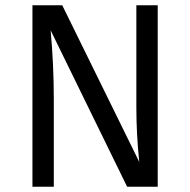

<svg xmlns="http://www.w3.org/2000/svg" viewBox="-20 -708 721 728"><path d="M578 -688V0H462L172 -593Q184 -461 184 -332V0H103V-688H216L508 -94Q497 -199 497 -303V-688Z"/></svg>

Font: FiraGO Book
Style: Regular
Weight: 350
Designer: bBox Type
Foundry: bBox Type GmbH
Version: Version 1.001;PS 001.001;hotconv 1.0.88;makeotf.lib2.5.64775